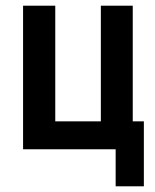

<svg xmlns="http://www.w3.org/2000/svg" viewBox="-20 -524 545 674"><path d="M386 130V0H61V-504H174V-98H334V-504H446V-98H485V130Z"/></svg>

Font: Zen Kaku Gothic New
Style: Bold
Weight: 700
Designer: Yoshimichi Ohira
Foundry: Positype
Version: Version 1.002